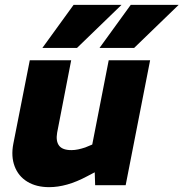

<svg xmlns="http://www.w3.org/2000/svg" viewBox="-20 -765 758 793"><path d="M183 8Q130 8 93 -14.5Q56 -37 40.5 -78Q25 -119 35 -171L103 -516H274L216 -217Q210 -182 224 -163.5Q238 -145 275 -145Q289 -145 303 -148Q317 -151 332 -156L361 -168L429 -516H600L499 0H373L370 -91L401 -69L340 -37Q297 -14 258 -3Q219 8 183 8ZM155 -567 284 -745H482L298 -567ZM391 -567 520 -745H718L534 -567Z"/></svg>

Font: REM
Style: Bold Italic
Weight: 700
Italic angle: -11°
Designer: Octavio Pardo
Foundry: Ashler Design
Version: Version 1.005;gftools[0.9.28]